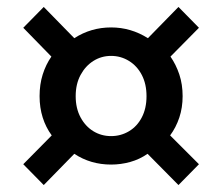

<svg xmlns="http://www.w3.org/2000/svg" viewBox="-20 -606 640 553"><path d="M106 -73 47 -133 129 -216Q112 -239 103 -267.5Q94 -296 94 -329Q94 -363 103 -391.5Q112 -420 128 -443L47 -526L106 -586L194 -496Q242 -527 300 -527Q357 -527 406 -496L494 -586L553 -526L471 -443Q487 -420 496.5 -391.5Q506 -363 506 -329Q506 -296 496.5 -267.5Q487 -239 470 -216L553 -133L494 -73L405 -163Q382 -147 355 -139.5Q328 -132 300 -132Q241 -132 194 -163ZM300 -214Q328 -214 351.5 -228Q375 -242 388.5 -268Q402 -294 402 -329Q402 -364 388.5 -390Q375 -416 351.5 -430.5Q328 -445 300 -445Q272 -445 249 -430.5Q226 -416 212 -390Q198 -364 198 -329Q198 -294 212 -268Q226 -242 249 -228Q272 -214 300 -214Z"/></svg>

Font: Source Code Pro SemiBold
Style: Regular
Weight: 600
Monospace: yes
Designer: Paul D. Hunt, Teo Tuominen
Foundry: Adobe Systems Incorporated
Version: Version 1.018;hotconv 1.0.116;makeotfexe 2.5.65601